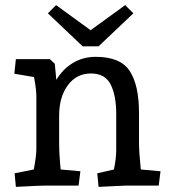

<svg xmlns="http://www.w3.org/2000/svg" viewBox="-20 -725 669 750"><path d="M37 -48 112 -63Q122 -117 122 -140V-350Q122 -375 113 -424L36 -437L42 -494H175L194 -476L200 -413Q226 -456 265.5 -479.5Q305 -503 354 -503Q450 -503 486.5 -448Q523 -393 523 -283V-170Q523 -131 530 -63L607 -56L600 0H469Q417 3 365 5L360 -48L425 -63Q434 -106 434 -140V-281Q434 -351 412.5 -394.5Q391 -438 335 -438Q279 -438 245 -392Q211 -346 211 -273V-170Q211 -123 217 -63L294 -56L287 0H154Q135 0 42 5ZM334 -607 469 -705 501 -673 365 -544H303L167 -673L199 -705Z"/></svg>

Font: Andada Pro Medium
Style: Regular
Weight: 500
Designer: Carolina Giovagnoli
Foundry: Huerta Tipografica
Version: Version 3.005; ttfautohint (v1.8.4)